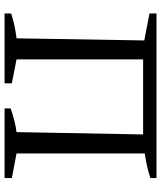

<svg xmlns="http://www.w3.org/2000/svg" viewBox="46 -734 688 819"><g transform="rotate(90 389.5 -324.0)"><path d="M233 -591V-51L335 -31V0H37V-28Q64 -37 90.5 -42.5Q117 -48 143 -51L152 -596L37 -618V-648H739V-622Q715 -614 689 -608Q663 -602 634 -598V-51L739 -31V0H442V-26Q468 -35 493.5 -41.5Q519 -48 543 -51L553 -591Z"/></g></svg>

Font: Piazzolla
Style: Regular
Weight: 400
Designer: Juan Pablo del Peral
Foundry: Huerta Tipografica
Version: Version 1.330